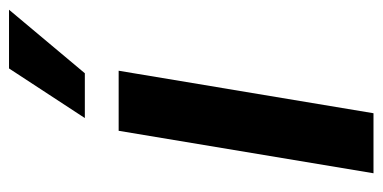

<svg xmlns="http://www.w3.org/2000/svg" viewBox="-224 -596 820 411"><g transform="rotate(-90 185.5 -390.0)"><path d="M20.6 0H149.1L240.1 -545.5H111.5ZM138.8 -617.9H234.7L370.7 -780.2H245Z"/></g></svg>

Font: Margiela Sans Semi Bold
Style: Italic
Weight: 600
Italic angle: -9.39999°
Designer: Stefan Endress, Andreas Faust
Version: Version 1.100;FEAKit 1.0